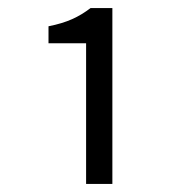

<svg xmlns="http://www.w3.org/2000/svg" viewBox="-20 -898 448 475"><path d="M193 -443H258V-878H204C175 -856 146 -842 100 -833V-791H193Z"/></svg>

Font: ChiuKong Gothic CL Normal
Style: Regular
Weight: 350
Designer: Ryoko NISHIZUKA 西塚涼子 (kana, bopomofo & ideographs); Paul D. Hunt (Latin, Greek & Cyrillic); Sandoll Communications 산돌커뮤니
Foundry: Adobe
Version: Version 1.300